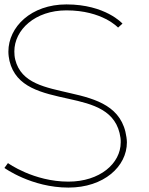

<svg xmlns="http://www.w3.org/2000/svg" viewBox="-20 -835 674 870"><path d="M535 -728C535 -728 458 -815 281 -815C121 -815 18 -713 18 -601C18 -587 20 -573 23 -559C52 -438 170 -414 292 -387C401 -363 509 -336 526 -210C527 -203 527 -197 527 -190C527 -94 432 -12 290 -12C132 -12 16 -96 16 -96L0 -74C0 -74 123 15 290 15C451 15 555 -81 555 -190C555 -198 554 -205 553 -213C534 -352 418 -386 298 -413C188 -439 76 -456 49 -565C46 -577 45 -590 45 -602C45 -700 139 -788 281 -788C444 -788 515 -710 515 -710Z"/></svg>

Font: MintSans
Style: ExtraLight
Weight: 200
Version: Version 1.0